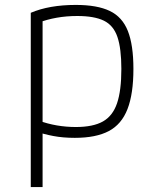

<svg xmlns="http://www.w3.org/2000/svg" viewBox="-20 -550 640 780"><path d="M105 -498Q180 -530 288 -530Q375 -530 426 -505.5Q477 -481 499.5 -424Q522 -367 522 -270Q522 -169 498 -107Q474 -45 422 -17.5Q370 10 284 10Q236 10 196.5 2.5Q157 -5 126 -16L138 -60Q173 -47 211 -40.5Q249 -34 288 -34Q358 -34 398 -56.5Q438 -79 455.5 -130.5Q473 -182 473 -270Q473 -353 457 -400Q441 -447 402 -466Q363 -485 294 -485Q250 -485 210.5 -478Q171 -471 137 -458L153 -489V210H105Z"/></svg>

Font: M PLUS Code Latin Expanded Light
Style: Regular
Weight: 300
Width: 7
Designer: Coji Morishita
Foundry: UNDERFOREST DESIGN
Version: Version 1.002; ttfautohint (v1.8.3)